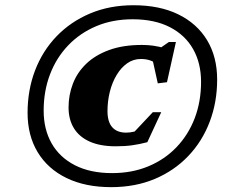

<svg xmlns="http://www.w3.org/2000/svg" viewBox="-20 -718 892 752"><path d="M474 -198.5Q489.5 -198.5 505.5 -202.5Q521.5 -206.5 539 -214.5L482.5 -176.5L578.5 -278.5H611.5L557 -161Q526 -153 497.8 -149Q469.5 -145 433 -145Q372.5 -145 331.2 -163.5Q290 -182 269.2 -216.2Q248.5 -250.5 248.5 -297Q248.5 -346 265.5 -390.2Q282.5 -434.5 318 -468.5Q353.5 -502.5 407.8 -522.2Q462 -542 536.5 -542Q559.5 -542 580.5 -539Q601.5 -536 627 -529L592.5 -519.5L641.5 -553.5H669L634 -396L598 -391.5L573.5 -502.5L599 -462Q586 -475 569.2 -481Q552.5 -487 532 -487Q502 -487 478 -470Q454 -453 436.8 -424.2Q419.5 -395.5 410.2 -358.8Q401 -322 401 -283Q401 -240.5 419.8 -219.5Q438.5 -198.5 474 -198.5ZM419 -40Q497.5 -40 561.5 -66.8Q625.5 -93.5 671.8 -142Q718 -190.5 742.8 -255.5Q767.5 -320.5 767.5 -397.5Q767.5 -471 736.2 -526Q705 -581 645 -611.8Q585 -642.5 499.5 -642.5Q421 -642.5 357 -615.5Q293 -588.5 246.8 -540Q200.5 -491.5 175.8 -426.5Q151 -361.5 151 -284.5Q151 -211.5 182.2 -156.5Q213.5 -101.5 273.5 -70.8Q333.5 -40 419 -40ZM503 -697.5Q605 -697.5 678.2 -661.8Q751.5 -626 791 -560.8Q830.5 -495.5 830.5 -406.5Q830.5 -317.5 801.2 -240.8Q772 -164 717 -106.5Q662 -49 585.8 -17Q509.5 15 415.5 15Q314 15 240.5 -20.8Q167 -56.5 127.5 -122Q88 -187.5 88 -276Q88 -365 117.2 -441.8Q146.5 -518.5 201.5 -575.8Q256.5 -633 332.8 -665.2Q409 -697.5 503 -697.5Z"/></svg>

Font: Newsreader ExtraBold
Style: Italic
Weight: 800
Italic angle: -17°
Designer: Hugues Gentile
Foundry: Production Type
Version: Version 1.003